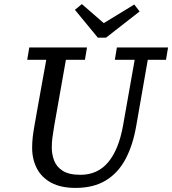

<svg xmlns="http://www.w3.org/2000/svg" viewBox="-20 -902 841 938"><path d="M349 16Q277 16 230 -9.5Q183 -35 160 -79.5Q137 -124 137 -180Q137 -207 140 -233Q143 -259 149 -292L161 -360Q172 -423 183.5 -485.5Q195 -548 206 -610H113L123 -670H405L395 -610H302L245 -288Q239 -252 236 -229.5Q233 -207 233 -180Q233 -148 244.5 -117.5Q256 -87 286.5 -67.5Q317 -48 373 -48Q457 -48 508.5 -109.5Q560 -171 581 -288L638 -610H541L551 -670H801L791 -610H702L645 -284Q629 -192 593 -124.5Q557 -57 497 -20.5Q437 16 349 16ZM380 -882 487 -789 636 -880 662 -846 498 -718H458L346 -854Z"/></svg>

Font: Source Serif 4 Caption
Style: Italic
Weight: 400
Italic angle: -12°
Designer: Frank Grießhammer
Foundry: Adobe Systems Incorporated
Version: Version 4.004;hotconv 1.0.117;makeotfexe 2.5.65602